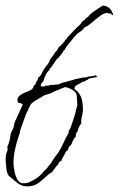

<svg xmlns="http://www.w3.org/2000/svg" viewBox="-85 -385 422 683"><path d="M11 278Q-8 278 -23.5 265.5Q-39 253 -53 241Q-58 236 -60.5 225.5Q-63 215 -63 208Q-63 203 -64 197Q-65 191 -65 185Q-65 180 -64.5 173.5Q-64 167 -63 162Q-61 158 -59.5 153.5Q-58 149 -58 145L-59 137Q-57 134 -55 128Q-53 122 -52 118Q-50 112 -49 104.5Q-48 97 -47 91Q-45 85 -42 79.5Q-39 74 -37 69Q-35 63 -34.5 57Q-34 51 -31 46L-4 -13Q-8 -18 -15.5 -18.5Q-23 -19 -23 -29Q-23 -40 -12.5 -47Q-2 -54 10.5 -58.5Q23 -63 28 -67Q30 -68 33 -74Q36 -80 36 -81Q41 -83 43.5 -91.5Q46 -100 50 -100L49 -104H51L50 -109Q58 -112 64 -125Q70 -138 76 -145Q78 -149 81.5 -152.5Q85 -156 87 -160Q89 -162 90 -165.5Q91 -169 92 -171Q94 -175 97.5 -179Q101 -183 104 -187Q105 -188 105 -189Q105 -190 106 -191L110 -197Q111 -197 111 -197.5Q111 -198 110 -198Q111 -198 111 -198.5Q111 -199 111 -199L113 -201H114V-203Q116 -204 117 -205Q118 -206 119 -206V-209L121 -210V-213L124 -217Q127 -219 127 -221Q131 -221 131 -224H134Q134 -225 133.5 -225.5Q133 -226 133 -227L135 -228Q136 -230 140 -230V-231Q140 -232 140.5 -233.5Q141 -235 141 -236L144 -237L146 -240V-242Q148 -243 151 -245.5Q154 -248 154 -251Q155 -252 165.5 -263.5Q176 -275 188 -286.5Q200 -298 202 -300Q204 -306 209 -309.5Q214 -313 218 -316L217 -317Q221 -319 222.5 -321.5Q224 -324 228 -324Q233 -334 252 -346.5Q271 -359 280 -365Q294 -365 304.5 -355.5Q315 -346 317 -332L313 -331Q312 -336 309 -336.5Q306 -337 301 -337Q299 -339 297 -339Q285 -339 270.5 -328Q256 -317 241.5 -304.5Q227 -292 215 -287Q211 -280 204.5 -275.5Q198 -271 191 -266Q189 -265 178 -252Q167 -239 157 -226Q147 -213 146 -210V-208L143 -207Q139 -200 134.5 -193.5Q130 -187 124 -182Q124 -182 124 -179Q121 -179 120 -178Q115 -173 106.5 -159Q98 -145 91 -140L92 -137Q83 -130 77.5 -118.5Q72 -107 69 -96Q68 -94 64 -90.5Q60 -87 60 -82Q60 -77 66 -77Q68 -77 70.5 -77.5Q73 -78 74 -78L77 -81Q78 -80 80 -80Q92 -80 97 -84L100 -83Q107 -83 113 -84Q119 -85 125 -85L126 -86H127V-87Q130 -88 136.5 -90.5Q143 -93 145 -93V-92Q149 -94 164.5 -98Q180 -102 181 -103L210 -109Q213 -110 216.5 -109.5Q220 -109 223 -110Q225 -111 227.5 -112Q230 -113 233 -113L250 -115L252 -117H253Q255 -117 258 -115Q261 -113 261 -111H260Q256 -110 241 -107.5Q226 -105 226 -100L222 -101Q221 -97 216.5 -95.5Q212 -94 208 -94Q204 -90 192 -84.5Q180 -79 180 -71Q180 -67 185.5 -63.5Q191 -60 193 -57Q204 -43 207 -27.5Q210 -12 210 5Q210 13 208.5 20Q207 27 205 35Q204 40 204 45Q204 50 204 55Q200 58 195.5 68Q191 78 191 83H190Q186 87 185 92.5Q184 98 184 103H183L180 104L181 107L177 109Q177 110 175.5 114.5Q174 119 172 119V120Q172 123 168 129.5Q164 136 161 136Q160 139 157 146Q154 153 150 153Q148 159 141.5 169.5Q135 180 134 186L133 187Q126 190 125 193Q124 196 121 201Q114 207 110 213.5Q106 220 101 226Q98 229 94.5 231Q91 233 88 235Q71 251 54 264.5Q37 278 11 278ZM-2 267Q3 267 7 266Q11 265 15 265Q33 257 43.5 250Q54 243 67 230L70 225Q75 221 80 215.5Q85 210 89 204Q91 201 93.5 198.5Q96 196 98 193Q100 190 102 186Q104 182 107 179Q110 174 113.5 169Q117 164 121 160Q132 143 140.5 124Q149 105 159 88V85Q159 80 162.5 75.5Q166 71 167 67Q172 51 177.5 35.5Q183 20 186 4Q186 2 187 -1Q188 -4 189 -5Q190 -7 190 -12L188 -44Q187 -57 172.5 -65.5Q158 -74 146 -75Q138 -72 130 -68.5Q122 -65 114 -62Q110 -61 106 -58.5Q102 -56 98 -54Q93 -52 87 -50.5Q81 -49 76 -47Q72 -46 69 -44Q66 -42 63 -40Q51 -33 37.5 -25Q24 -17 19 -3L17 0Q16 5 13 10Q10 15 8 20Q4 30 0 41.5Q-4 53 -8 64Q-12 74 -13 78Q-14 82 -16 93Q-16 93 -18 98Q-20 103 -20 104Q-27 125 -32 148.5Q-37 172 -37 195Q-37 205 -34 222Q-31 239 -23.5 253Q-16 267 -2 267Z"/></svg>

Font: Qwitcher Grypen
Style: Regular
Weight: 400
Designer: Robert E. Leuschke
Foundry: Robert E. Leuschke
Version: Version 1.100; ttfautohint (v1.8.3)